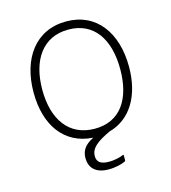

<svg xmlns="http://www.w3.org/2000/svg" viewBox="-105 -612 770 864"><g transform="rotate(-15 280.5 -180.5)"><path d="M343 2C446 -26 503 -124 503 -257C503 -415 423 -527 282 -527C139 -527 58 -414 58 -255C58 -104 131 2 265 10C222 31 207 57 207 90C207 134 234 166 296 166C328 166 358 158 372 151C376 149 377 148 377 143V124C377 119 375 118 370 121C362 125 336 133 306 133C266 133 250 119 250 92C250 55 281 31 343 2ZM99 -257C99 -395 162 -489 282 -489C401 -489 462 -396 462 -257C462 -119 403 -27 283 -27C162 -27 99 -120 99 -257Z"/></g></svg>

Font: United Sans Thin
Style: Regular
Weight: 100
Designer: Pablo Impallari, Rodrigo Fuenzalida (Modified by Dan O. Williams)
Version: Version 1.000;PS 001.000;hotconv 1.0.88;makeotf.lib2.5.64775